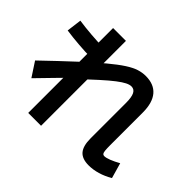

<svg xmlns="http://www.w3.org/2000/svg" viewBox="-185 -1044 1370 1370"><g transform="rotate(45 500.0 -359.5)"><path d="M813 28.3Q747 28.3 716.9 -6.5Q686.7 -41.3 686.7 -118.3V-475.7Q686.7 -532.7 673.2 -559.7Q659.7 -586.7 631 -586.7Q613 -586.7 588.8 -574.7Q564.7 -562.7 527.3 -534.2Q490 -505.7 435 -456Q380 -406.4 301.3 -331.1H288Q247 -289.4 196.2 -237.4Q145.3 -185.4 84.6 -122.7L13.7 -231Q141 -353.3 232.8 -438Q324.7 -522.6 389.3 -576.5Q454 -630.3 499.7 -659.8Q545.3 -689.3 580.8 -700.5Q616.3 -711.7 650.7 -711.7Q734.3 -711.7 777.1 -661Q820 -610.3 820 -511.7V-183.6Q820 -148 822.1 -129.1Q824.3 -110.3 829.6 -103.8Q835 -97.3 845.7 -97.3Q863 -97.3 893.5 -109.1Q924 -121 961.7 -142L995 -25.7Q950 1 903.7 14.6Q857.3 28.3 813 28.3ZM243.7 68.3V-788.3H373.3V68.3ZM281.7 -527Q254.3 -527 221.7 -528.5Q189 -530 154.8 -532.9Q120.7 -535.7 87.7 -539.2Q54.7 -542.7 26.7 -547L41.3 -660.3Q69.3 -656 102.3 -652.5Q135.3 -649 169.2 -646.1Q203 -643.3 235.7 -641.8Q268.3 -640.3 295.7 -640.3Z"/></g></svg>

Font: M PLUS 2 Thin
Style: Regular
Weight: 100
Designer: Coji Morishita
Foundry: UNDERFOREST DESIGN
Version: Version 1.001